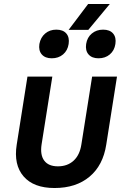

<svg xmlns="http://www.w3.org/2000/svg" viewBox="-20 -935 640 965"><path d="M254 10Q149 10 98.5 -48.5Q48 -107 64 -208L118 -550H243L189 -209Q181 -156 202.5 -127.5Q224 -99 271 -99Q319 -99 350 -127.5Q381 -156 389 -209L443 -550H568L514 -208Q498 -104 430 -47Q362 10 254 10ZM325 -785 423 -915H532L424 -785ZM475 -642Q442 -642 425 -661.5Q408 -681 413 -714Q418 -747 441.5 -766.5Q465 -786 498 -786Q532 -786 548.5 -766.5Q565 -747 560 -714Q555 -681 532 -661.5Q509 -642 475 -642ZM240 -642Q207 -642 190 -661.5Q173 -681 178 -714Q184 -747 207 -766.5Q230 -786 263 -786Q297 -786 313.5 -766.5Q330 -747 325 -714Q320 -681 297 -661.5Q274 -642 240 -642Z"/></svg>

Font: JetBrains Mono NL
Style: Bold Italic
Weight: 700
Italic angle: -9°
Designer: Philipp Nurullin, Konstantin Bulenkov
Foundry: JetBrains
Version: Version 2.304; ttfautohint (v1.8.4.7-5d5b)